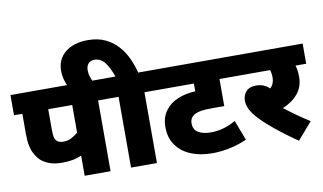

<svg xmlns="http://www.w3.org/2000/svg" viewBox="-87 -1086 2173 1293"><g transform="rotate(-10 999.0 -439.0)"><path d="M575 -484V0H398V-138Q366 -124 334.5 -118.5Q303 -113 262 -113Q205 -113 167 -130.5Q129 -148 110 -170Q95 -188 83 -210Q71 -232 64 -265Q57 -298 57 -349V-484H0V-622H660V-484ZM398 -484H234V-349Q234 -312 237.5 -294.5Q241 -277 252 -266Q259 -259 270.5 -255Q282 -251 300 -251Q327 -251 352.5 -264Q378 -277 398 -296Z M390 -615Q377 -641 370.5 -669Q364 -697 364 -722Q364 -802 421.5 -849Q479 -896 576 -896Q647 -896 698 -871Q749 -846 784 -805.5Q819 -765 840.5 -717Q862 -669 873 -622H977V-484H892V0H715V-484H645V-622H718Q696 -686 668 -722Q640 -758 597 -758Q570 -758 555.5 -741Q541 -724 541 -695Q541 -673 547.5 -652.5Q554 -632 563 -615Z M1536 -484H1405V-299H1323Q1271 -299 1245.5 -294.5Q1220 -290 1203 -281Q1168 -262 1168 -223Q1168 -179 1201 -159.5Q1234 -140 1286 -140Q1334 -140 1377.5 -153.5Q1421 -167 1457 -188L1509 -51Q1457 -27 1395 -13.5Q1333 0 1272 0Q1189 0 1125.5 -26.5Q1062 -53 1026 -104Q990 -155 990 -227Q990 -293 1022 -337.5Q1054 -382 1108.5 -405Q1163 -428 1230 -431V-484H962V-622H1536Z M1961 -98 1860 18Q1775 -40 1704 -98.5Q1633 -157 1592 -206Q1569 -235 1558.5 -260.5Q1548 -286 1548 -311Q1548 -345 1570 -371.5Q1592 -398 1641 -398Q1668 -398 1690 -389Q1712 -380 1731 -362Q1759 -389 1759 -432Q1759 -460 1751 -484H1521V-622H1998V-484H1925Q1930 -468 1933 -449Q1936 -430 1936 -406Q1936 -339 1897.5 -292Q1859 -245 1792 -217Q1832 -186 1872 -157.5Q1912 -129 1961 -98Z"/></g></svg>

Font: Noto Sans Black
Style: Regular
Weight: 900
Designer: Monotype Design Team
Foundry: Monotype Imaging Inc.
Version: Version 2.007